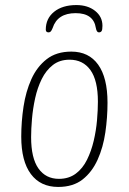

<svg xmlns="http://www.w3.org/2000/svg" viewBox="-20 -733 510 759"><path d="M210 6Q140 6 102 -45Q64 -96 64 -193Q64 -252 73 -311.5Q82 -371 104 -420Q126 -469 164.5 -499Q203 -529 262 -529Q331 -529 368 -477.5Q405 -426 405 -327Q405 -269 396.5 -210Q388 -151 366 -102Q344 -53 306.5 -23.5Q269 6 210 6ZM213 -26Q252 -26 279.5 -46.5Q307 -67 324 -101.5Q341 -136 350.5 -176.5Q360 -217 363.5 -257.5Q367 -298 367 -331Q367 -415 337.5 -456Q308 -497 255 -497Q216 -497 189 -476Q162 -455 145 -420.5Q128 -386 119 -345Q110 -304 106.5 -263.5Q103 -223 103 -191Q103 -108 132 -67Q161 -26 213 -26ZM282 -713Q327 -713 356 -690Q385 -667 385 -631Q385 -615 381.5 -610Q378 -605 371 -605Q362 -605 359 -622Q350 -681 279 -681Q207 -681 188 -622Q184 -612 180.5 -608.5Q177 -605 172 -605Q161 -605 161 -616Q161 -660 194 -686.5Q227 -713 282 -713Z"/></svg>

Font: Asap Condensed Condensed Thin
Style: Italic
Weight: 100
Width: 3
Italic angle: -6°
Designer: Pablo Cosgaya
Foundry: Omnibus-Type
Version: Version 3.001; ttfautohint (v1.8.4.7-5d5b)